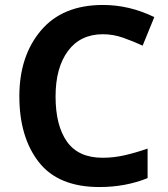

<svg xmlns="http://www.w3.org/2000/svg" viewBox="-20 -744 676 774"><path d="M395 -606Q436 -606 476 -592Q516 -578 555 -560L602 -675Q502 -724 395 -724Q232 -724 145 -621Q58 -518 58 -356Q58 -191 136.5 -90.5Q215 10 381 10Q486 10 575 -26V-145Q526 -128 482 -118Q438 -108 394 -108Q296 -108 250 -173Q204 -238 204 -355Q204 -471 254 -538.5Q304 -606 395 -606Z"/></svg>

Font: Noto Sans UI
Style: Bold
Weight: 700
Designer: Monotype Design Team
Foundry: Monotype Imaging Inc.
Version: Version 1.901